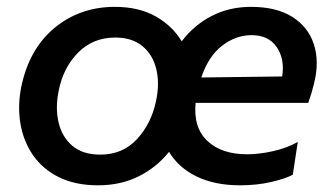

<svg xmlns="http://www.w3.org/2000/svg" viewBox="-20 -529 962 560"><path d="M266.5 11.5Q199.5 11.5 151.8 -12.2Q104 -36 76 -76.8Q48 -117.5 39.5 -169Q31 -220.5 42 -275.5Q65 -386.5 139.2 -447.8Q213.5 -509 315 -509Q384.5 -509 433.5 -481.5Q482.5 -454 510 -408.5Q546 -456 597.5 -482.5Q649 -509 712 -509Q786 -509 832.2 -480Q878.5 -451 895.2 -400.5Q912 -350 896 -285.5Q889 -256.5 879 -229H550.5Q543.5 -157 584.8 -118Q626 -79 701 -79Q735.5 -79 776 -88Q816.5 -97 848.5 -115L834 -19.5Q814.5 -8.5 772.2 1.5Q730 11.5 680 11.5Q607 11.5 554 -14Q501 -39.5 473 -86Q436 -40 383.5 -14.2Q331 11.5 266.5 11.5ZM713.5 -426.5Q668.5 -426.5 628.5 -396.2Q588.5 -366 567 -303L803 -306Q811 -356.5 787.2 -391.5Q763.5 -426.5 713.5 -426.5ZM272.5 -78Q338 -78 379.8 -123.5Q421.5 -169 435 -234Q446 -284.5 436 -326.8Q426 -369 395.8 -394.2Q365.5 -419.5 316 -419.5Q251 -419.5 207.5 -375.2Q164 -331 151 -263.5Q141 -214.5 150.8 -172.2Q160.5 -130 190.8 -104Q221 -78 272.5 -78Z"/></svg>

Font: Commissioner Medium
Style: Italic
Weight: 500
Italic angle: -12°
Designer: Kostas Bartsokas
Foundry: Kostas Bartsokas
Version: Version 1.000; ttfautohint (v1.8.3)